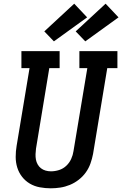

<svg xmlns="http://www.w3.org/2000/svg" viewBox="-20 -1012 662 1040"><path d="M255 8Q225 8 195.5 2.5Q166 -3 141.5 -17.5Q117 -32 99.5 -54.5Q82 -77 73.5 -104.5Q65 -132 65 -162Q65 -192 70 -222L140 -643H96V-735H303V-643H247L175 -207Q173 -192 172.5 -177Q172 -162 174.5 -148Q177 -134 184 -121.5Q191 -109 202 -100.5Q213 -92 227 -88Q241 -84 256 -84Q256 -84 256 -84Q256 -84 256 -84Q278 -84 300 -91Q322 -98 339 -114Q356 -130 365.5 -151Q375 -172 378 -193L453 -643H410V-735H616V-643H561L484 -178Q479 -152 470 -126.5Q461 -101 445 -78.5Q429 -56 406.5 -38.5Q384 -21 358.5 -10.5Q333 0 306.5 4Q280 8 255 8ZM442 -788 390 -842 552 -992 622 -918ZM272 -788 220 -842 382 -992 452 -918Z"/></svg>

Font: Iosevka Curly Slab SmBdEx
Style: Italic
Weight: 600
Width: 7
Italic angle: -9°
Monospace: yes
Designer: Belleve Invis
Foundry: Belleve Invis
Version: Version 11.1.0; ttfautohint (v1.8.3)